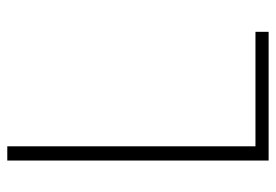

<svg xmlns="http://www.w3.org/2000/svg" viewBox="-138 -638 775 540"><g transform="rotate(-90 250.0 -367.5)"><path d="M69 0V-735H109V-37H431V0Z"/></g></svg>

Font: Iosevka Extralight
Style: Regular
Weight: 200
Monospace: yes
Designer: Belleve Invis
Foundry: Belleve Invis
Version: Version 32.0.1; ttfautohint (v1.8.4)